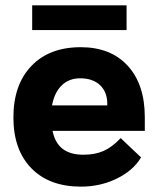

<svg xmlns="http://www.w3.org/2000/svg" viewBox="-20 -686 590 716"><path d="M520 -198H176Q185 -153 213.5 -131Q242 -109 291 -109Q334 -109 366 -123Q398 -137 430 -171L506 -99Q477 -50 415.5 -20Q354 10 282 10Q164 10 97 -58.5Q30 -127 30 -248Q30 -370 97 -440Q164 -510 281 -510Q393 -510 456.5 -440.5Q520 -371 520 -249ZM380 -299Q380 -343 353 -368.5Q326 -394 279 -394Q237 -394 210 -367.5Q183 -341 174 -293H380ZM100 -666H452V-574H100Z"/></svg>

Font: Sarabun ExtraBold
Style: Regular
Weight: 800
Version: Version 1.000; ttfautohint (v1.6)